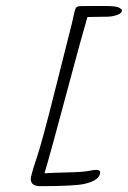

<svg xmlns="http://www.w3.org/2000/svg" viewBox="-20 -557 436 655"><path d="M345.2 -500Q345.2 -500 278.3 -499Q260.3 -439 207 -239.3Q153.8 -39.6 131.8 34.2Q151.4 32.7 208.7 31.2Q266.1 29.8 283.7 25.9Q320.8 17.6 321.8 30.3Q321.8 58.1 268.1 70.3Q234.4 78.1 116.2 78.1Q85 77.6 85 53.7Q85 41.5 104.5 -16.1Q124 -73.7 168 -250L225.1 -476.6Q228 -487.3 232.2 -508.1Q236.3 -528.8 241.2 -532.5Q246.1 -536.1 253.9 -536.1Q261.7 -536.1 278.3 -536.4Q294.9 -536.6 335.4 -536.6Q376 -536.6 385.7 -531.2Q395.5 -525.9 396 -522Q396 -511.7 379.2 -505.9Q362.3 -500 345.2 -500Z"/></svg>

Font: Kristi
Style: Regular
Weight: 400
Italic angle: -15°
Version: Version 1.004